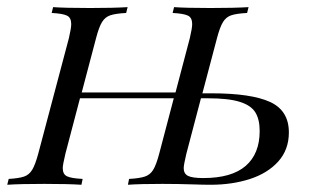

<svg xmlns="http://www.w3.org/2000/svg" viewBox="-45 -510 870 530"><path d="M752.4 -144.4Q752.4 -96.8 723 -64.1Q693.5 -31.5 644.4 -15.7Q595.2 0 537.1 0Q512.9 0 495.2 -0.8Q445.2 -2.4 403.2 -2.4Q341.9 -2.4 308.1 0L311.3 -16.1Q340.3 -17.7 354.8 -22.6Q369.4 -27.4 377.8 -41.1Q386.3 -54.8 394.4 -85.5L434.7 -238.7H175.8L135.5 -85.5Q128.2 -54.8 128.2 -46Q128.2 -29 139.9 -23.4Q151.6 -17.7 183.1 -16.1L179.8 0Q142.7 -2.4 77.4 -2.4Q10.5 -2.4 -25 0L-21 -16.1Q7.3 -17.7 21.4 -22.6Q35.5 -27.4 44 -41.5Q52.4 -55.6 60.5 -85.5L145.2 -404.8Q151.6 -432.3 151.6 -443.5Q151.6 -461.3 139.9 -466.9Q128.2 -472.6 97.6 -474.2L101.6 -490.3Q134.7 -487.9 204 -487.9Q268.5 -487.9 307.3 -490.3L303.2 -474.2Q273.4 -472.6 259.3 -467.7Q245.2 -462.9 236.7 -449.2Q228.2 -435.5 220.2 -404.8L180.6 -254.8H439.5L479 -404.8Q485.5 -432.3 485.5 -443.5Q485.5 -461.3 473.8 -466.9Q462.1 -472.6 431.5 -474.2L435.5 -490.3Q468.5 -487.9 536.3 -487.9Q602.4 -487.9 641.1 -490.3L637.1 -474.2Q607.3 -472.6 593.1 -467.7Q579 -462.9 570.6 -449.2Q562.1 -435.5 554 -404.8L513.7 -252.4H538.7Q648.4 -252.4 700.4 -228.6Q752.4 -204.8 752.4 -144.4ZM671.8 -148.4Q671.8 -180.6 659.7 -200Q647.6 -219.4 616.5 -229Q585.5 -238.7 528.2 -238.7H509.7L469.4 -85.5Q462.1 -54.8 462.1 -46Q462.1 -30.6 473.8 -24.6Q485.5 -18.5 516.1 -18.5Q594.4 -18.5 633.1 -52Q671.8 -85.5 671.8 -148.4Z"/></svg>

Font: Playfair Display SC
Style: Italic
Weight: 400
Italic angle: -14°
Designer: Claus Eggers Sørensen
Foundry: Claus Eggers Sørensen
Version: Version 1.202; ttfautohint (v1.6)